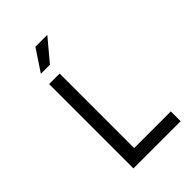

<svg xmlns="http://www.w3.org/2000/svg" viewBox="-294 -1165 1288 1288"><g transform="rotate(-45 350.0 -521.0)"><path d="M184 0V-800H284V-93H632V0ZM194 -888 296 -1042H409L280 -888Z"/></g></svg>

Font: Martian Mono Light
Style: Regular
Weight: 300
Monospace: yes
Designer: Roman Shamin
Foundry: Evil Martians
Version: Version 1.000; ttfautohint (v1.8.4.7-5d5b)